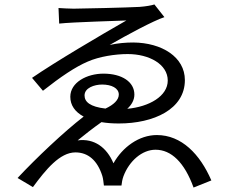

<svg xmlns="http://www.w3.org/2000/svg" viewBox="-20 -794 1040 863"><path d="M243 -758 246 -688C311 -695 510 -700 548 -702C434 -637 227 -515 124 -444L173 -386C253 -449 318 -493 374 -517C426 -540 498 -551 554 -551C651 -551 734 -505 734 -432C734 -362 651 -314 552 -305C572 -323 584 -345 584 -369C584 -426 528 -463 445 -463C371 -463 296 -424 296 -359C296 -321 317 -291 356 -270C268 -202 144 -85 59 6L128 47C186 -32 249 -109 319 -109C376 -109 418 -73 440 -3C444 10 445 26 447 40H526C527 29 530 11 535 -2C561 -71 619 -121 679 -121C750 -121 809 -64 850 49L930 17C879 -101 796 -187 685 -187C605 -187 531 -133 490 -60C460 -131 404 -173 329 -163C357 -186 399 -219 436 -245C459 -241 485 -239 514 -239C671 -239 811 -303 811 -434C811 -538 707 -602 579 -603C546 -603 509 -600 473 -592C549 -636 670 -701 719 -717L674 -774C663 -770 635 -765 607 -763C558 -760 338 -755 311 -755C289 -755 259 -757 243 -758ZM454 -306C385 -314 360 -336 360 -365C360 -399 404 -414 439 -414C481 -414 514 -398 514 -369C514 -345 491 -323 454 -306Z"/></svg>

Font: Noto Sans Mono CJK SC
Style: Regular
Weight: 400
Designer: Ryoko NISHIZUKA 西塚涼子 (kana, bopomofo & ideographs); Paul D. Hunt (Latin, Greek & Cyrillic); Sandoll Communications 산돌커뮤니
Foundry: Adobe
Version: Version 2.004;hotconv 1.0.118;makeotfexe 2.5.65603